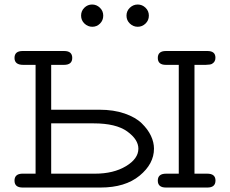

<svg xmlns="http://www.w3.org/2000/svg" viewBox="-20 -839 1031 859"><path d="M44.9 -30.8Q44.9 -60.5 78.1 -62H139.2V-548.8H84Q44.9 -548.8 44.9 -579.8Q44.9 -610.8 81.1 -610.8H267.1Q303.2 -610.8 303.2 -579.8Q303.2 -548.8 266.1 -548.8H209V-348.1H424.8Q488.8 -348.1 537.8 -331.1Q586.9 -314 614.5 -286.9Q642.1 -259.8 655.5 -231Q668.9 -202.1 668.9 -173.8Q668.9 -106 604.5 -53Q540 0 430.2 0H81.1Q44.9 0 44.9 -30.8ZM209 -62H404.8Q487.8 -62 543.5 -95.5Q599.1 -128.9 599.1 -173.8Q599.1 -214.8 549.1 -251Q499 -287.1 398.9 -287.1H209ZM357.9 -733.6Q342.8 -748 342.8 -769Q342.8 -790 357.4 -804.4Q372.1 -818.8 392.1 -818.8Q412.1 -818.8 427 -804.4Q441.9 -790 441.9 -769Q441.9 -748 427.5 -733.6Q413.1 -719.2 393.1 -719.2Q373 -719.2 357.9 -733.6ZM561 -733.6Q545.9 -748 545.9 -769Q545.9 -790 561 -804.4Q576.2 -818.8 596.2 -818.8Q616.2 -818.8 631.1 -804.4Q646 -790 646 -769Q646 -748 631.1 -733.6Q616.2 -719.2 596.2 -719.2Q576.2 -719.2 561 -733.6ZM723.1 -62H779.8V-548.8H722.2Q686 -548.8 686 -579.8Q686 -610.8 722.2 -610.8H908.2Q944.3 -610.8 943.8 -580.1Q943.8 -562 928.2 -553.2Q921.4 -549.3 899.9 -548.8H850.1V-62H907.2Q944.3 -62 944.1 -31Q943.8 0 908.2 0H722.2Q686 0 686 -31Q686 -62 723.1 -62Z"/></svg>

Font: CMU Typewriter Text Variable Width
Style: Medium
Weight: 500
Version: Version 0.7.0